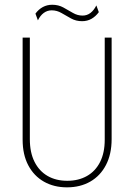

<svg xmlns="http://www.w3.org/2000/svg" viewBox="-20 -784 568 812"><path d="M263.2 8.3Q208.3 8.3 166 -15.6Q123.6 -39.6 99.7 -84.7Q75.7 -129.9 75.7 -193.1V-625H106.2V-195.8Q106.2 -138.9 126 -99.7Q145.8 -60.4 181.2 -39.9Q216.7 -19.4 264.6 -19.4Q311.8 -19.4 347.6 -39.6Q383.3 -59.7 403.1 -98.6Q422.9 -137.5 422.9 -193.1V-625H452.1V-195.8Q452.1 -131.9 428.1 -86.1Q404.2 -40.3 361.8 -16Q319.4 8.3 263.2 8.3ZM140.3 -697.9 129.9 -726.4Q143.1 -744.4 161.1 -754.2Q179.2 -763.9 200.7 -763.9Q227.1 -763.9 247.9 -752.4Q268.8 -741 288.2 -729.5Q307.6 -718.1 329.2 -718.1Q347.9 -718.1 362.5 -729.2Q377.1 -740.3 387.5 -761.1L397.9 -732.6Q384.7 -714.6 367 -704.5Q349.3 -694.4 327.1 -694.4Q301.4 -694.4 280.6 -705.9Q259.7 -717.4 240.3 -728.8Q220.8 -740.3 198.6 -740.3Q179.9 -740.3 164.9 -729.2Q150 -718.1 140.3 -697.9Z"/></svg>

Font: Afacad Flux Thin
Style: Regular
Weight: 250
Designer: Kristian Moeller
Foundry: Dicotype
Version: Version 1.100